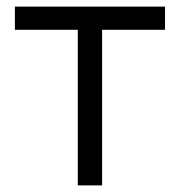

<svg xmlns="http://www.w3.org/2000/svg" viewBox="-20 -560 544 580"><path d="M215 0V-470H25V-540H478.5V-470H288.5V0Z"/></svg>

Font: Vela Sans
Style: Regular
Weight: 400
Designer: Principal design: Mikhail Sharanda - project Manrope.
Design modification: Ravid Balaliev
Foundry: Mikhail Sharanda
Version: Version 1.001;August 23, 2023;FontCreator 14.0.0.2901 64-bit